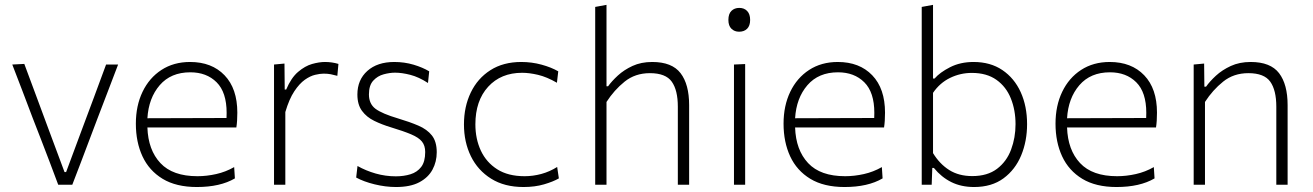

<svg xmlns="http://www.w3.org/2000/svg" viewBox="-20 -760 5403 790"><path d="M219.5 0Q202 -46.5 184 -94.5Q165.5 -142 148.5 -187L114.5 -274.5Q94 -329 72.8 -384.5Q51.5 -440 30.5 -494.5L80 -497Q105.5 -428.5 130.5 -361.2Q155.5 -294 181 -225L245.5 -52H252L316.5 -225.5Q342.5 -294.5 367.2 -361.2Q392 -428 416.5 -494.5H466Q445 -440 424 -384.5Q402.5 -328.5 381.5 -273.5L348 -185Q330 -138 313 -92.5Q295.5 -47 277.5 0Z M790 9.5Q705 9.5 649.2 -24.2Q593.5 -58 566.2 -116.8Q539 -175.5 539 -251Q539 -325 566.5 -382.2Q594 -439.5 644.2 -472.2Q694.5 -505 762 -505Q851.5 -505 904 -450.2Q956.5 -395.5 956.5 -296.5Q956.5 -261 952.5 -235.5H586.5Q589.5 -143 640 -89Q690.5 -35 792.5 -35Q830.5 -35 869.5 -43.8Q908.5 -52.5 943.5 -72.5L946.5 -26Q886 9.5 790 9.5ZM763 -462.5Q683 -462.5 637.2 -409.5Q591.5 -356.5 586.5 -273.5L912 -274.5Q912.5 -283.5 912.5 -295.5Q912.5 -380.5 871.2 -421.5Q830 -462.5 763 -462.5Z M1107.5 0V-494.5L1150.5 -498.5L1151.5 -391.5H1157.5Q1178 -440 1206.5 -464.2Q1235 -488.5 1264.2 -496.8Q1293.5 -505 1317 -505Q1346 -505 1372.5 -497L1368 -448Q1353.5 -452 1341 -454.5Q1328.5 -457 1311.5 -457Q1297 -457 1276.8 -452.2Q1256.5 -447.5 1234.2 -431.8Q1212 -416 1191 -384.5Q1170 -353 1154 -299V0Z M1609.5 9.5Q1566.5 9.5 1521.5 -1.5Q1476.5 -12.5 1445.5 -29.5L1451 -77Q1485.5 -57.5 1525.8 -46Q1566 -34.5 1609 -34.5Q1641.5 -34.5 1669 -43Q1696.5 -51.5 1713 -73Q1729.5 -94.5 1729.5 -134.5Q1729.5 -161 1716.2 -177.5Q1703 -194 1671.8 -207.2Q1640.5 -220.5 1587.5 -236.5Q1551 -247.5 1519.8 -262.8Q1488.5 -278 1469.5 -303.8Q1450.5 -329.5 1450.5 -371Q1450.5 -431.5 1491.5 -468.2Q1532.5 -505 1602.5 -505Q1644 -505 1681.8 -493.8Q1719.5 -482.5 1746 -466.5L1741 -418.5Q1703.5 -443 1668.5 -452Q1633.5 -461 1605.5 -461Q1583.5 -461 1558.5 -454.2Q1533.5 -447.5 1515.8 -428.2Q1498 -409 1498 -371.5Q1498 -332.5 1525.2 -312.2Q1552.5 -292 1618.5 -272.5Q1665.5 -258.5 1701.2 -243.2Q1737 -228 1757 -202.8Q1777 -177.5 1777 -133.5Q1777 -94.5 1759.5 -62Q1742 -29.5 1705.2 -10Q1668.5 9.5 1609.5 9.5Z M2134 9.5Q2055.5 9.5 2000.8 -24.8Q1946 -59 1917.5 -117.2Q1889 -175.5 1889 -248Q1889 -321 1917 -379.2Q1945 -437.5 1997.8 -471.2Q2050.5 -505 2125 -505Q2168 -505 2208.2 -494Q2248.5 -483 2277 -466.5L2271.5 -419.5Q2230 -443.5 2194 -452Q2158 -460.5 2128.5 -460.5Q2041 -460.5 1988.5 -403Q1936 -345.5 1936 -248.5Q1936 -188.5 1958.5 -140.2Q1981 -92 2025.8 -63.5Q2070.5 -35 2138.5 -35Q2173 -35 2207.2 -44.2Q2241.5 -53.5 2272.5 -73L2279.5 -26Q2256 -12.5 2218.5 -1.5Q2181 9.5 2134 9.5Z M2429 0V-731.5L2475.5 -740V-405H2482Q2497 -426 2522.2 -449.2Q2547.5 -472.5 2582.8 -488.8Q2618 -505 2663.5 -505Q2745 -505 2780.2 -459Q2815.5 -413 2815.5 -327.5V0H2769V-321Q2769 -389 2744 -424Q2719 -459 2654 -459Q2593.5 -459 2550.2 -424.2Q2507 -389.5 2475.5 -340.5V0Z M3000 0V-494.5L3046 -496.5V0ZM3021 -629.5Q3002 -629.5 2989.5 -641.8Q2977 -654 2977 -678Q2977 -703 2989.5 -715.2Q3002 -727.5 3022 -727.5Q3042 -727.5 3054.2 -714.8Q3066.5 -702 3066.5 -678Q3066.5 -654 3054.2 -641.8Q3042 -629.5 3021 -629.5Z M3455 9.5Q3370 9.5 3314.2 -24.2Q3258.5 -58 3231.2 -116.8Q3204 -175.5 3204 -251Q3204 -325 3231.5 -382.2Q3259 -439.5 3309.2 -472.2Q3359.5 -505 3427 -505Q3516.5 -505 3569 -450.2Q3621.5 -395.5 3621.5 -296.5Q3621.5 -261 3617.5 -235.5H3251.5Q3254.5 -143 3305 -89Q3355.5 -35 3457.5 -35Q3495.5 -35 3534.5 -43.8Q3573.5 -52.5 3608.5 -72.5L3611.5 -26Q3551 9.5 3455 9.5ZM3428 -462.5Q3348 -462.5 3302.2 -409.5Q3256.5 -356.5 3251.5 -273.5L3577 -274.5Q3577.5 -283.5 3577.5 -295.5Q3577.5 -380.5 3536.2 -421.5Q3495 -462.5 3428 -462.5Z M3988 9.5Q3935 9.5 3894.2 -10.8Q3853.5 -31 3822.5 -69H3816L3813.5 0H3772.5V-731.5L3819 -740V-437H3825.5Q3847 -462 3889.2 -483.5Q3931.5 -505 3986 -505Q4055 -505 4104.2 -471.8Q4153.5 -438.5 4179.8 -380.8Q4206 -323 4206 -249Q4206 -179.5 4181.8 -120.8Q4157.5 -62 4109 -26.2Q4060.5 9.5 3988 9.5ZM3980.5 -35.5Q4043 -35.5 4082.5 -65.5Q4122 -95.5 4140.2 -144.5Q4158.5 -193.5 4158.5 -249Q4158.5 -307 4139.2 -355Q4120 -403 4080 -431.5Q4040 -460 3978.5 -460Q3931.5 -460 3889.2 -439.5Q3847 -419 3819 -378V-130Q3846.5 -85 3886 -60.2Q3925.5 -35.5 3980.5 -35.5Z M4574 9.5Q4489 9.5 4433.2 -24.2Q4377.5 -58 4350.2 -116.8Q4323 -175.5 4323 -251Q4323 -325 4350.5 -382.2Q4378 -439.5 4428.2 -472.2Q4478.5 -505 4546 -505Q4635.5 -505 4688 -450.2Q4740.5 -395.5 4740.5 -296.5Q4740.5 -261 4736.5 -235.5H4370.5Q4373.5 -143 4424 -89Q4474.5 -35 4576.5 -35Q4614.5 -35 4653.5 -43.8Q4692.5 -52.5 4727.5 -72.5L4730.5 -26Q4670 9.5 4574 9.5ZM4547 -462.5Q4467 -462.5 4421.2 -409.5Q4375.5 -356.5 4370.5 -273.5L4696 -274.5Q4696.5 -283.5 4696.5 -295.5Q4696.5 -380.5 4655.2 -421.5Q4614 -462.5 4547 -462.5Z M4891.5 0V-494.5L4934.5 -498.5L4935.5 -403.5H4942.5Q4957.5 -425 4983 -448.5Q5008.5 -472 5044.2 -488.5Q5080 -505 5126 -505Q5207.5 -505 5242.8 -459Q5278 -413 5278 -327.5V0H5231.5V-321Q5231.5 -389 5206.5 -424Q5181.5 -459 5116.5 -459Q5056 -459 5012.8 -424.2Q4969.5 -389.5 4938 -340.5V0Z"/></svg>

Font: Heraclito ExtraLight
Style: Regular
Weight: 200
Designer: Kostas Bartsokas (font) & Cristiano Sobral (main changes)
Foundry: Kostas Bartsokas (font) & Cristiano Sobral (main changes)
Version: Version 1.00;July 8, 2020;FontCreator 13.0.0.2655 64-bit